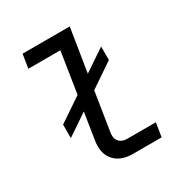

<svg xmlns="http://www.w3.org/2000/svg" viewBox="-170 -858 939 987"><g transform="rotate(-30 300.0 -365.0)"><path d="M100 -230V-310L241 -405L279 -648H89L102 -730H382L341 -473L470 -560V-480L327 -383L291 -155Q285 -121 301 -101.5Q317 -82 349 -82H519L506 0H336Q263 0 226.5 -42.5Q190 -85 201 -155L226 -315Z"/></g></svg>

Font: JetBrains Mono NL
Style: Italic
Weight: 400
Italic angle: -9°
Monospace: yes
Designer: Philipp Nurullin, Konstantin Bulenkov
Foundry: JetBrains
Version: Version 2.305; ttfautohint (v1.8.4.7-5d5b)